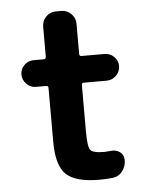

<svg xmlns="http://www.w3.org/2000/svg" viewBox="-51 -732 602 784"><g transform="rotate(-5 250.0 -340.0)"><path d="M295.9 -390.6Q287.1 -390.6 287.1 -381.8V-190.4Q287.1 -129.9 297.4 -115.7Q307.6 -101.6 355.5 -101.6Q362.3 -101.6 379.9 -103.5Q402.3 -106.4 418.5 -94.7Q434.6 -83 434.6 -61.5Q434.6 -35.2 419.4 -15.6Q404.3 3.9 379.9 6.8Q353.5 9.8 325.2 9.8Q227.5 9.8 189 -26.9Q150.4 -63.5 150.4 -160.2V-381.8Q150.4 -390.6 140.6 -390.6H99.6Q77.1 -390.6 61 -407.2Q44.9 -423.8 44.9 -445.8Q44.9 -467.8 61 -483.9Q77.1 -500 99.6 -500H140.6Q149.4 -500 150.4 -508.8V-632.8Q150.4 -656.2 167 -673.3Q183.6 -690.4 207 -690.4H230.5Q253.9 -690.4 270.5 -673.3Q287.1 -656.2 287.1 -632.8V-508.8Q287.1 -500 295.9 -500H389.6Q413.1 -500 429.2 -483.9Q445.3 -467.8 445.3 -445.8Q445.3 -423.8 428.7 -407.2Q412.1 -390.6 389.6 -390.6Z"/></g></svg>

Font: Rounded Mgen+ 1m bold
Style: Bold
Weight: 700
Designer: [Source Han Sans]
Ryoko NISHIZUKA  (kana & ideographs); Paul D. Hunt (Latin, Greek & Cyrillic); Wenlong ZHANG  (bopomofo
Version: Version 1.059.20150602